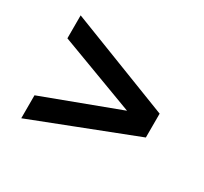

<svg xmlns="http://www.w3.org/2000/svg" viewBox="-104 -727 799 753"><g transform="rotate(30 295.0 -350.0)"><path d="M65 -117V-221L487 -379V-321L65 -479V-583L526 -404V-296Z"/></g></svg>

Font: MOST Montserrat SemiBold
Style: Regular
Weight: 600
Designer: Julieta Ulanovsky
Foundry: Julieta Ulanovsky
Version: Version 8.000;March 11, 2024;FontCreator 15.0.0.2926 64-bit